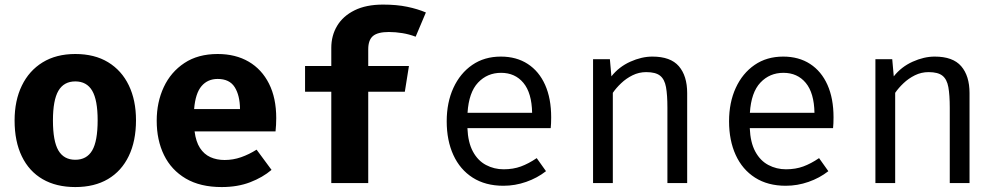

<svg xmlns="http://www.w3.org/2000/svg" viewBox="-20 -778 4240 816"><path d="M300 -548.5Q382 -548.5 439.5 -513.5Q497 -478.5 527.5 -415.2Q558 -352 558 -267Q558 -178.5 527.2 -114.8Q496.5 -51 439 -17Q381.5 17 300 17Q219 17 161.2 -16.5Q103.5 -50 72.8 -113.5Q42 -177 42 -266Q42 -350.5 72.8 -414Q103.5 -477.5 161.2 -513Q219 -548.5 300 -548.5ZM300 -432Q251.5 -432 228.2 -392.2Q205 -352.5 205 -266Q205 -178 228.2 -138.5Q251.5 -99 300 -99Q348.5 -99 371.8 -138.5Q395 -178 395 -267Q395 -353 371.8 -392.5Q348.5 -432 300 -432Z M807 -219.5Q812.5 -176 829.8 -149.2Q847 -122.5 874 -110.2Q901 -98 934.5 -98Q971 -98 1005 -110Q1039 -122 1070.5 -142L1134 -56Q1096.5 -24 1043.2 -3.5Q990 17 922 17Q831 17 769.5 -19.2Q708 -55.5 677 -119Q646 -182.5 646 -265Q646 -343.5 676 -407.8Q706 -472 763.8 -510.2Q821.5 -548.5 905 -548.5Q981 -548.5 1036.8 -516Q1092.5 -483.5 1123.2 -422.5Q1154 -361.5 1154 -276Q1154 -262.5 1153.2 -247Q1152.5 -231.5 1151 -219.5ZM905 -442.5Q862.5 -442.5 836.5 -412Q810.5 -381.5 805 -314.5H1000Q999.5 -372.5 977.5 -407.5Q955.5 -442.5 905 -442.5Z M1608 -758.5Q1666 -758.5 1710.5 -749.2Q1755 -740 1790 -725L1746.5 -622Q1719 -632.5 1690 -637.2Q1661 -642 1632.5 -642Q1585.5 -642 1565.2 -625Q1545 -608 1545 -568.5V-497.5H1718L1700.5 -388H1545V0H1388V-388H1276.5V-497.5H1388V-574.5Q1388 -627 1413 -668.5Q1438 -710 1487 -734.2Q1536 -758.5 1608 -758.5Z M1966.5 -233.5Q1969 -172.5 1990 -133.8Q2011 -95 2045.5 -76.8Q2080 -58.5 2120.5 -58.5Q2161 -58.5 2193.8 -70.5Q2226.5 -82.5 2261 -106L2300.5 -50.5Q2263.5 -21.5 2216.2 -5Q2169 11.5 2119.5 11.5Q2043 11.5 1989 -23Q1935 -57.5 1906.8 -119.2Q1878.5 -181 1878.5 -262.5Q1878.5 -342.5 1907 -404.5Q1935.5 -466.5 1987 -502Q2038.5 -537.5 2108.5 -537.5Q2175 -537.5 2223 -506.2Q2271 -475 2296.8 -417.2Q2322.5 -359.5 2322.5 -279.5Q2322.5 -266 2322 -254.2Q2321.5 -242.5 2320.5 -233.5ZM2109.5 -468.5Q2051 -468.5 2011.8 -427Q1972.5 -385.5 1967 -298.5H2241.5Q2240 -383 2204.5 -425.8Q2169 -468.5 2109.5 -468.5Z M2500.5 0V-526.5H2572L2578.5 -453.5Q2610.5 -494 2658.8 -515.8Q2707 -537.5 2752.5 -537.5Q2830 -537.5 2865.2 -496.5Q2900.5 -455.5 2900.5 -382.5V0H2816.5V-320.5Q2816.5 -374.5 2810.5 -407.8Q2804.5 -441 2785.5 -456.2Q2766.5 -471.5 2726.5 -471.5Q2695.5 -471.5 2668.2 -458Q2641 -444.5 2619.8 -424.2Q2598.5 -404 2584.5 -383.5V0Z M3166.5 -233.5Q3169 -172.5 3190 -133.8Q3211 -95 3245.5 -76.8Q3280 -58.5 3320.5 -58.5Q3361 -58.5 3393.8 -70.5Q3426.5 -82.5 3461 -106L3500.5 -50.5Q3463.5 -21.5 3416.2 -5Q3369 11.5 3319.5 11.5Q3243 11.5 3189 -23Q3135 -57.5 3106.8 -119.2Q3078.5 -181 3078.5 -262.5Q3078.5 -342.5 3107 -404.5Q3135.5 -466.5 3187 -502Q3238.5 -537.5 3308.5 -537.5Q3375 -537.5 3423 -506.2Q3471 -475 3496.8 -417.2Q3522.5 -359.5 3522.5 -279.5Q3522.5 -266 3522 -254.2Q3521.5 -242.5 3520.5 -233.5ZM3309.5 -468.5Q3251 -468.5 3211.8 -427Q3172.5 -385.5 3167 -298.5H3441.5Q3440 -383 3404.5 -425.8Q3369 -468.5 3309.5 -468.5Z M3700.5 0V-526.5H3772L3778.5 -453.5Q3810.5 -494 3858.8 -515.8Q3907 -537.5 3952.5 -537.5Q4030 -537.5 4065.2 -496.5Q4100.5 -455.5 4100.5 -382.5V0H4016.5V-320.5Q4016.5 -374.5 4010.5 -407.8Q4004.5 -441 3985.5 -456.2Q3966.5 -471.5 3926.5 -471.5Q3895.5 -471.5 3868.2 -458Q3841 -444.5 3819.8 -424.2Q3798.5 -404 3784.5 -383.5V0Z"/></svg>

Font: Fast_Mono
Style: Regular
Weight: 400
Monospace: yes
Designer: Carrois Corporate, Edenspiekermann AG, Nikita Prokopov
Foundry: Carrois Corporate, Edenspiekermann AG, Nikita Prokopov
Version: Version 5.002